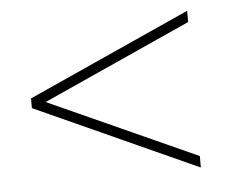

<svg xmlns="http://www.w3.org/2000/svg" viewBox="-38 -565 590 481"><g transform="rotate(-5 257.0 -325.0)"><path d="M448.7 -493.7 75.7 -325.2 448.7 -156.7V-127.9L40 -313V-337.4L448.7 -522Z"/></g></svg>

Font: Vazirmatn RD Thin
Style: Regular
Weight: 100
Designer: Saber Rastikerdar
Foundry: Saber Rastikerdar
Version: Version 32.102